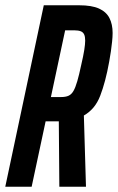

<svg xmlns="http://www.w3.org/2000/svg" viewBox="-29 -708 447 728"><path d="M-9 0 137 -688H271Q319 -688 346.5 -675.5Q374 -663 386 -639.5Q398 -616 398 -583Q398 -568 396 -550Q394 -532 391.5 -513.5Q389 -495 385 -474Q378 -435 369.5 -403Q361 -371 351 -345Q341 -319 325.5 -300.5Q310 -282 289 -270L297 0H196L194 -248Q193 -248 192 -248Q191 -248 189 -248H144L91 0ZM164 -340H202Q220 -340 231 -345Q242 -350 249.5 -363Q257 -376 264 -400Q271 -424 279 -462Q287 -496 290.5 -518.5Q294 -541 294 -554Q294 -569 290 -577.5Q286 -586 277 -589.5Q268 -593 253 -593H218Z"/></svg>

Font: Saira UltraCondensed
Style: Bold Italic
Weight: 700
Width: 1
Italic angle: -12°
Designer: Hector Gatti with collaboration of the Omnibus-Type team
Foundry: Omnibus-Type
Version: Version 1.101